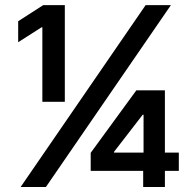

<svg xmlns="http://www.w3.org/2000/svg" viewBox="-20 -748 748 768"><path d="M149.4 -340.8V-638.7H146L52.7 -579.1V-663.1L152.8 -727.5H239.3V-340.8ZM62.5 0 562.5 -727.5H663.6L163.6 0ZM342.8 -64.5V-136.7L525.4 -386.7H639.6V-137.7H695.3V-64.5H639.6V0H552.7V-64.5ZM554.2 -137.7V-289.1H550.8L436 -140.6V-137.7Z"/></svg>

Font: Inter Display Semi Bold
Style: Regular
Weight: 600
Designer: Rasmus Andersson
Foundry: rsms
Version: Version 4.000;git-37864ae